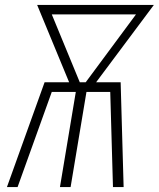

<svg xmlns="http://www.w3.org/2000/svg" viewBox="-20 -755 641 775"><path d="M8 0 160 -423H259L130 -735H601L368 -423H467L479 0H436L425 -384H329L265 0H222L286 -384H189L51 0ZM326 -423 529 -697H189L302 -423Z"/></svg>

Font: Iosevka Curly XLtEx
Style: Italic
Weight: 200
Width: 7
Italic angle: -9°
Monospace: yes
Designer: Belleve Invis
Foundry: Belleve Invis
Version: Version 11.1.0; ttfautohint (v1.8.3)